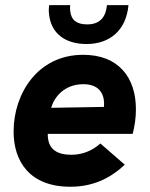

<svg xmlns="http://www.w3.org/2000/svg" viewBox="-20 -717 584 748"><path d="M254 10.5C335.5 10.5 405 -17.5 466 -75.5L371 -158C337.5 -128 298.5 -114 257.5 -114C201 -114 173 -137 167.5 -175.5C166.5 -182 166 -188 166 -195.5H497C505 -228.5 509.5 -257 509.5 -291.5C509.5 -415 442 -503.5 304 -503.5C126.5 -503.5 33 -352 33 -204.5C33 -89 95 10.5 254 10.5ZM170.5 -667C177 -583 238.5 -545.5 317 -545.5C407.5 -545.5 471.5 -598.5 480.5 -697H396.5C392 -647 366.5 -622 319.5 -622C279 -622 257.5 -638.5 253.5 -674C252.5 -681 252.5 -689 253.5 -697H171.5C169.5 -681 170 -671 170.5 -667ZM179.5 -297C191 -338.5 230.5 -389 305 -389C363.5 -389 385.5 -354 385.5 -313.5C385.5 -309 385.5 -304.5 385 -300.5Z"/></svg>

Font: HK Grotesk ExtraBold
Style: Italic
Weight: 800
Italic angle: -16°
Designer: Alfredo Marco Pradil
Foundry: Hanken Design Co.
Version: Version 3.001;FEAKit 1.0